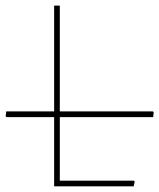

<svg xmlns="http://www.w3.org/2000/svg" viewBox="-82 -657 562 677"><path d="M389.2 0H108.9V-637.2H128.9V-20H390.1L393.1 -16.1ZM458 -244.1H-59.1L-62 -247.1L-60.1 -264.2H457L460 -261.2Z"/></svg>

Font: Datalegreya
Style: Thin
Weight: 250
Designer: Figs Lab
Foundry: Figs Lab
Version: Version 1.002;PS 001.002;hotconv 1.0.70;makeotf.lib2.5.58329